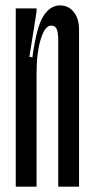

<svg xmlns="http://www.w3.org/2000/svg" viewBox="-20 -698 354 718"><path d="M38.9 -666.7H116.7V-654.4L90 -485.6L101.1 -483.3Q116.7 -597.8 142.2 -637.8Q167.8 -677.8 204.4 -677.8Q235.6 -677.8 255.6 -653.3Q275.6 -628.9 275.6 -587.8V0H197.8V-544.4Q197.8 -575.6 192.2 -588.9Q186.7 -602.2 171.1 -602.2Q147.8 -602.2 132.2 -551.1Q116.7 -500 116.7 -422.2V0H38.9Z"/></svg>

Font: Le Murmure
Style: Regular
Weight: 600
Width: 2
Designer: Jeremy Landes, Alexander Slobzheninov (Cyrillic)
Foundry: Velvetyne Type Foundry
Version: Version 1.0